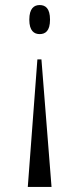

<svg xmlns="http://www.w3.org/2000/svg" viewBox="-20 -563 314 760"><path d="M137 -543C115 -543 96 -530 96 -485C96 -441 115 -428 137 -428C160 -428 178 -441 178 -485C178 -530 160 -543 137 -543ZM144 -328H128L90 177H184Z"/></svg>

Font: Noto Serif Display ExtraCondensed
Style: Regular
Weight: 400
Width: 2
Designer: Monotype Design Team
Foundry: Monotype Imaging Inc.
Version: Version 2.009